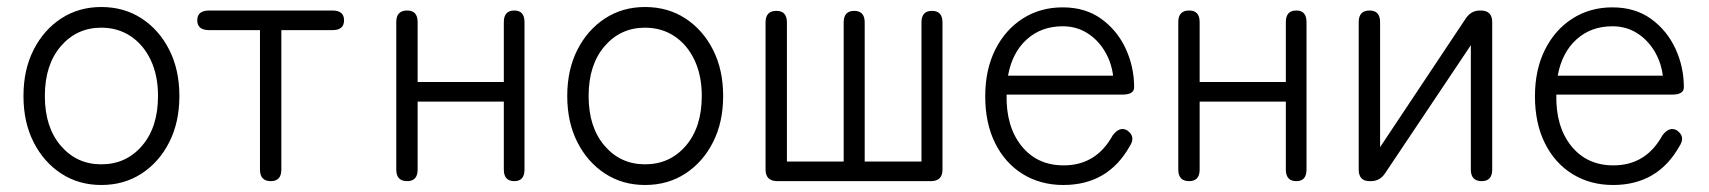

<svg xmlns="http://www.w3.org/2000/svg" viewBox="-20 -517 4878 548"><path d="M269 11Q205 11 155 -21.5Q105 -54 76 -111Q47 -168 47 -243Q47 -318 76 -375Q105 -432 155 -464.5Q205 -497 269 -497Q334 -497 384 -464.5Q434 -432 463 -375Q492 -318 492 -243Q492 -168 463 -111Q434 -54 384 -21.5Q334 11 269 11ZM269 -48Q340 -48 385.5 -101Q431 -154 431 -243Q431 -302 410 -346Q389 -390 352.5 -414Q316 -438 269 -438Q199 -438 153.5 -385Q108 -332 108 -243Q108 -154 153.5 -101Q199 -48 269 -48Z M753 0Q722 0 722 -33V-431H577Q543 -431 543 -459Q543 -487 577 -487H929Q962 -487 962 -459Q962 -431 929 -431H783V-33Q783 0 753 0Z M1142 0Q1111 0 1111 -33V-454Q1111 -487 1142 -487Q1172 -487 1172 -454V-283H1418V-454Q1418 -487 1448 -487Q1477 -487 1477 -454V-33Q1477 0 1448 0Q1418 0 1418 -33V-227H1172V-33Q1172 0 1142 0Z M1821 11Q1757 11 1707 -21.5Q1657 -54 1628 -111Q1599 -168 1599 -243Q1599 -318 1628 -375Q1657 -432 1707 -464.5Q1757 -497 1821 -497Q1886 -497 1936 -464.5Q1986 -432 2015 -375Q2044 -318 2044 -243Q2044 -168 2015 -111Q1986 -54 1936 -21.5Q1886 11 1821 11ZM1821 -48Q1892 -48 1937.5 -101Q1983 -154 1983 -243Q1983 -302 1962 -346Q1941 -390 1904.5 -414Q1868 -438 1821 -438Q1751 -438 1705.5 -385Q1660 -332 1660 -243Q1660 -154 1705.5 -101Q1751 -48 1821 -48Z M2199 0Q2165 0 2165 -33V-453Q2165 -486 2196 -486Q2226 -486 2226 -453V-56H2388V-453Q2388 -486 2418 -486Q2448 -486 2448 -453V-56H2610V-453Q2610 -486 2640 -486Q2670 -486 2670 -453V-33Q2670 0 2637 0Z M3015 11Q2950 11 2899.5 -20Q2849 -51 2820.5 -108Q2792 -165 2792 -242Q2792 -318 2820.5 -375Q2849 -432 2899 -464Q2949 -496 3013 -496Q3078 -496 3123.5 -463Q3169 -430 3193 -378Q3217 -326 3217 -268Q3217 -247 3184 -247H2853Q2851 -156 2895.5 -100.5Q2940 -45 3016 -45Q3109 -45 3156 -131Q3176 -157 3197 -145Q3223 -127 3204 -99Q3142 11 3015 11ZM2857 -301H3157Q3152 -340 3132.5 -372Q3113 -404 3082.5 -423Q3052 -442 3013 -442Q2952 -442 2910.5 -404.5Q2869 -367 2857 -301Z M3374 0Q3343 0 3343 -33V-454Q3343 -487 3374 -487Q3404 -487 3404 -454V-283H3650V-454Q3650 -487 3680 -487Q3709 -487 3709 -454V-33Q3709 0 3680 0Q3650 0 3650 -33V-227H3404V-33Q3404 0 3374 0Z M3889 0Q3858 0 3858 -33V-454Q3858 -487 3889 -487Q3919 -487 3919 -454V-97L4164 -465Q4179 -487 4204 -487H4206Q4239 -487 4239 -454V-33Q4239 0 4209 0Q4178 0 4178 -33V-388L3933 -22Q3918 0 3893 0Z M4584 11Q4519 11 4468.5 -20Q4418 -51 4389.5 -108Q4361 -165 4361 -242Q4361 -318 4389.5 -375Q4418 -432 4468 -464Q4518 -496 4582 -496Q4647 -496 4692.5 -463Q4738 -430 4762 -378Q4786 -326 4786 -268Q4786 -247 4753 -247H4422Q4420 -156 4464.5 -100.5Q4509 -45 4585 -45Q4678 -45 4725 -131Q4745 -157 4766 -145Q4792 -127 4773 -99Q4711 11 4584 11ZM4426 -301H4726Q4721 -340 4701.5 -372Q4682 -404 4651.5 -423Q4621 -442 4582 -442Q4521 -442 4479.5 -404.5Q4438 -367 4426 -301Z"/></svg>

Font: Zen Maru Gothic
Style: Regular
Weight: 400
Designer: Yoshimichi Ohira
Foundry: Positype
Version: Version 1.002